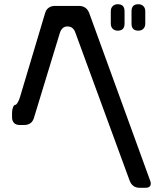

<svg xmlns="http://www.w3.org/2000/svg" viewBox="-20 -783 768 908"><path d="M634 -638Q649 -638 658 -647Q667 -656 667 -671V-730Q667 -745 658 -754Q649 -763 634 -763Q602 -763 602 -730V-671Q602 -638 634 -638ZM537 -638Q569 -638 569 -671V-730Q569 -763 537 -763Q522 -763 513 -754Q504 -745 504 -730V-671Q504 -656 513 -647Q522 -638 537 -638ZM72 -192H96Q112 -192 124 -200.5Q136 -209 141 -227L263 -627Q273 -658 299 -658Q327 -658 337 -627L593 71Q606 105 640 105H668Q693 105 693 85Q693 78 690 71L402 -721Q395 -739 382.5 -747Q370 -755 354 -755H239Q223 -755 210.5 -746.5Q198 -738 193 -720L74 -322Q72 -315 69 -308.5Q66 -302 63 -297Q57 -287 52 -287Q46 -287 41.5 -275.5Q37 -264 37 -249V-228Q37 -212 46 -202Q55 -192 72 -192Z"/></svg>

Font: WDXL Lubrifont TC
Style: Regular
Weight: 400
Designer: [WDXL Lubrifont] Copyright 2020-2022 (c) NightFurySL2001, Skr-ZERO; [ZCOOL QingKe HuangYou] Copyright 2018-2022 (c) The 
Version: Version 2.001;hotconv 1.1.1;makeotfexe 2.6.0